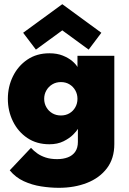

<svg xmlns="http://www.w3.org/2000/svg" viewBox="-20 -677 618 917"><path d="M261 220Q220 220 176.5 213.2Q133 206.5 93.8 188.5Q54.5 170.5 26.5 136.5L128 29Q140.5 43 157.5 55.2Q174.5 67.5 198 75.2Q221.5 83 253 83Q281.5 83 304 74.5Q326.5 66 339.2 47.8Q352 29.5 352 1V-8H526V11Q526 80 490.8 126.5Q455.5 173 395.5 196.5Q335.5 220 261 220ZM352 0V-61.5Q347 -52 329.5 -34.2Q312 -16.5 283.2 -2.2Q254.5 12 216 12Q155 12 110.5 -18Q66 -48 41.8 -97.5Q17.5 -147 17.5 -205Q17.5 -263 41.8 -312.5Q66 -362 110.5 -392.2Q155 -422.5 216 -422.5Q252.5 -422.5 279.8 -411.5Q307 -400.5 324.8 -385.5Q342.5 -370.5 350 -357V-410.5H526V0ZM191 -205Q191 -183 201.5 -164.8Q212 -146.5 230 -136Q248 -125.5 271 -125.5Q294 -125.5 311.8 -136Q329.5 -146.5 339.8 -164.8Q350 -183 350 -205Q350 -227 339.8 -245.2Q329.5 -263.5 311.8 -274.2Q294 -285 271 -285Q248 -285 230 -274.2Q212 -263.5 201.5 -245.2Q191 -227 191 -205ZM403.5 -440 277.5 -532 151.5 -440 90.5 -520.5 277.5 -657 464 -520.5Z"/></svg>

Font: League Spartan Thin ExtraBold
Style: Regular
Weight: 800
Version: Version 2.002